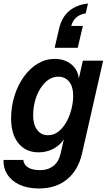

<svg xmlns="http://www.w3.org/2000/svg" viewBox="-38 -854 606 1089"><path d="M183 215Q118 215 72.5 193.5Q27 172 3.5 135Q-20 98 -18 53H94Q97 80 121 95.5Q145 111 190 111Q234 111 264.5 87.5Q295 64 306 16L324 -63Q300 -28 262.5 -9Q225 10 181 10Q108 10 66.5 -41.5Q25 -93 25 -181Q25 -249 44 -310Q63 -371 97 -418.5Q131 -466 176 -493Q221 -520 272 -520Q328 -520 366 -489.5Q404 -459 409 -408L432 -510H547L427 18Q405 112 342 163.5Q279 215 183 215ZM234 -87Q268 -87 295 -109Q322 -131 340.5 -165.5Q359 -200 368 -238.5Q377 -277 377 -309Q377 -363 354 -391Q331 -419 293 -419Q252 -419 219.5 -387.5Q187 -356 168.5 -306Q150 -256 150 -199Q150 -148 172.5 -117.5Q195 -87 234 -87ZM272 -583 297 -691Q312 -756 354 -791.5Q396 -827 461 -834L448 -778Q384 -769 366 -707H432L403 -583Z"/></svg>

Font: Instrument Sans SemiCondensed SemiBold Italic
Style: Regular
Weight: 600
Width: 4
Italic angle: -13°
Designer: Rodrigo Fuenzalida
Foundry: fragTYPE
Version: Version 1.000; ttfautohint (v1.8.4.7-5d5b);gftools[0.9.28]